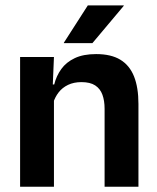

<svg xmlns="http://www.w3.org/2000/svg" viewBox="-20 -706 594 726"><path d="M375.5 0V-294.5Q375.5 -325.5 367.2 -348Q359 -370.5 340 -383Q321 -395.5 288 -395.5Q259 -395.5 237.2 -385Q215.5 -374.5 201.8 -356.8Q188 -339 181 -316.5L161 -386.5H185Q193 -419 211.8 -445Q230.5 -471 262.8 -486.2Q295 -501.5 343.5 -501.5Q400 -501.5 435 -480.2Q470 -459 486.8 -417Q503.5 -375 503.5 -313V0ZM56 0V-490.5H184L179 -371L184 -360.5V0ZM312 -685.5H448V-684L329.5 -543H221.5V-544.5Z"/></svg>

Font: Anek Latin Medium SemiBold
Style: Regular
Weight: 600
Version: Version 1.003